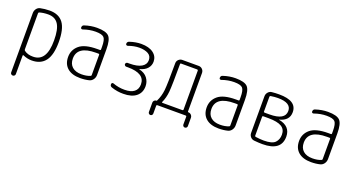

<svg xmlns="http://www.w3.org/2000/svg" viewBox="-48 -1132 3597 1953"><g transform="rotate(20 1750.0 -155.0)"><path d="M135.7 -464.8V-73.2Q135.7 -64.5 142.6 -58.6Q180.7 -30.3 238.3 -31.2Q384.8 -31.2 383.8 -259.8Q383.8 -379.9 348.6 -434.1Q313.5 -488.3 238.3 -488.3Q188.5 -488.3 144.5 -475.6Q135.7 -471.7 135.7 -464.8ZM110.4 219.7Q100.6 219.7 92.8 212.9Q85 206.1 85 195.3V-447.3Q85 -473.6 100.1 -494.1Q115.2 -514.6 138.7 -519.5Q182.6 -529.3 238.3 -530.3Q338.9 -530.3 386.7 -465.8Q434.6 -401.4 434.6 -259.8Q434.6 -121.1 385.3 -55.7Q335.9 9.8 238.3 9.8Q189.5 9.8 142.6 -11.7Q140.6 -12.7 138.2 -11.2Q135.7 -9.8 135.7 -6.8V195.3Q135.7 205.1 128.4 212.4Q121.1 219.7 110.4 219.7Z M828.1 -288.1Q626 -288.1 626 -152.3Q626 -94.7 661.6 -63Q697.3 -31.2 761.7 -31.2Q816.4 -31.2 856.4 -47.9Q864.3 -50.8 864.3 -59.6V-279.3Q864.3 -288.1 855.5 -288.1ZM761.7 9.8Q672.9 9.8 624 -32.7Q575.2 -75.2 575.2 -151.9Q575.2 -228.5 633.8 -278.3Q692.4 -328.1 828.1 -328.1H855.5Q864.3 -328.1 864.3 -335.9V-365.2Q864.3 -441.4 842.8 -464.8Q821.3 -488.3 752 -488.3Q686.5 -488.3 618.2 -463.9Q610.4 -461.9 604 -465.8Q597.7 -469.7 597.7 -477.5Q597.7 -502 618.2 -507.8Q686.5 -530.3 752 -530.3Q848.6 -530.3 881.8 -495.6Q915 -460.9 915 -355.5V-79.1Q915 -51.8 899.9 -30.3Q884.8 -8.8 861.3 -2Q815.4 9.8 761.7 9.8Z M1101.6 -10.7Q1079.1 -17.6 1080.1 -41Q1080.1 -48.8 1086.9 -53.7Q1093.8 -58.6 1100.6 -55.7Q1164.1 -32.2 1227.5 -33.2Q1295.9 -33.2 1331.5 -61Q1367.2 -88.9 1367.2 -141.6Q1367.2 -259.8 1183.6 -259.8H1164.1Q1156.2 -259.8 1149.9 -266.1Q1143.6 -272.5 1143.6 -280.3Q1143.6 -288.1 1149.9 -294.4Q1156.2 -300.8 1164.1 -300.8H1183.6Q1269.5 -300.8 1314 -327.1Q1358.4 -353.5 1358.4 -399.4Q1358.4 -446.3 1320.8 -466.8Q1283.2 -487.3 1225.6 -487.3Q1169.9 -487.3 1107.4 -464.8Q1099.6 -461.9 1092.3 -466.3Q1085 -470.7 1085 -478.5Q1085 -502 1107.4 -508.8Q1172.9 -530.3 1230.5 -530.3Q1314.5 -530.3 1361.8 -495.1Q1409.2 -460 1409.2 -402.3Q1409.2 -361.3 1382.3 -329.6Q1355.5 -297.9 1299.8 -283.2Q1297.9 -283.2 1297.9 -281.2Q1297.9 -280.3 1298.8 -280.3Q1359.4 -266.6 1388.7 -227.5Q1418 -188.5 1418 -139.6Q1418 -69.3 1369.1 -29.8Q1320.3 9.8 1230.5 9.8Q1165 10.7 1101.6 -10.7Z M1630.9 -46.9Q1629.9 -44.9 1631.3 -42.5Q1632.8 -40 1635.7 -40H1852.5Q1861.3 -40 1862.3 -47.9V-471.7Q1862.3 -479.5 1852.5 -480.5H1677.7Q1669.9 -480.5 1669.9 -472.7Q1669.9 -242.2 1663.6 -172.4Q1657.2 -102.5 1630.9 -46.9ZM1539.1 93.8V-7.8Q1539.1 -20.5 1548.3 -30.3Q1557.6 -40 1571.3 -40Q1576.2 -40 1577.1 -43Q1606.4 -101.6 1613.8 -169.9Q1621.1 -238.3 1621.1 -463.9Q1621.1 -487.3 1638.2 -503.4Q1655.3 -519.5 1677.7 -519.5H1855.5Q1878.9 -519.5 1895 -502.9Q1911.1 -486.3 1911.1 -462.9V-45.9Q1911.1 -40 1918 -40Q1935.5 -40 1948.2 -26.9Q1960.9 -13.7 1960.9 3.9V93.8Q1960.9 103.5 1954.1 110.8Q1947.3 118.2 1935.5 118.2Q1925.8 118.2 1918.9 110.8Q1912.1 103.5 1912.1 93.8V8.8Q1912.1 0 1903.3 0H1595.7Q1586.9 0 1586.9 8.8V93.8Q1586.9 103.5 1580.1 110.8Q1573.2 118.2 1563 118.2Q1552.7 118.2 1545.9 110.8Q1539.1 103.5 1539.1 93.8Z M2328.1 -288.1Q2126 -288.1 2126 -152.3Q2126 -94.7 2161.6 -63Q2197.3 -31.2 2261.7 -31.2Q2316.4 -31.2 2356.4 -47.9Q2364.3 -50.8 2364.3 -59.6V-279.3Q2364.3 -288.1 2355.5 -288.1ZM2261.7 9.8Q2172.9 9.8 2124 -32.7Q2075.2 -75.2 2075.2 -151.9Q2075.2 -228.5 2133.8 -278.3Q2192.4 -328.1 2328.1 -328.1H2355.5Q2364.3 -328.1 2364.3 -335.9V-365.2Q2364.3 -441.4 2342.8 -464.8Q2321.3 -488.3 2252 -488.3Q2186.5 -488.3 2118.2 -463.9Q2110.4 -461.9 2104 -465.8Q2097.7 -469.7 2097.7 -477.5Q2097.7 -502 2118.2 -507.8Q2186.5 -530.3 2252 -530.3Q2348.6 -530.3 2381.8 -495.6Q2415 -460.9 2415 -355.5V-79.1Q2415 -51.8 2399.9 -30.3Q2384.8 -8.8 2361.3 -2Q2315.4 9.8 2261.7 9.8Z M2637.7 -254.9V-48.8Q2637.7 -41 2647.5 -39.1Q2696.3 -32.2 2735.4 -32.2Q2826.2 -32.2 2857.9 -65.4Q2889.6 -98.6 2889.6 -151.4Q2889.6 -209 2845.2 -235.8Q2800.8 -262.7 2703.1 -262.7H2647.5Q2637.7 -262.7 2637.7 -254.9ZM2637.7 -470.7V-310.5Q2637.7 -301.8 2647.5 -301.8H2699.2Q2868.2 -301.8 2868.2 -400.4Q2868.2 -488.3 2724.6 -488.3Q2689.5 -488.3 2646.5 -481.4Q2637.7 -478.5 2637.7 -470.7ZM2646.5 2Q2621.1 0 2605 -18.6Q2588.9 -37.1 2588.9 -61.5V-458Q2588.9 -483.4 2605.5 -502.4Q2622.1 -521.5 2646.5 -523.4Q2682.6 -527.3 2724.6 -527.3Q2915 -527.3 2915 -403.3Q2915 -312.5 2810.5 -286.1Q2808.6 -286.1 2808.6 -285.2Q2808.6 -284.2 2810.5 -284.2Q2937.5 -260.7 2938.5 -147.5Q2938.5 6.8 2735.4 6.8Q2696.3 6.8 2646.5 2Z M3328.1 -288.1Q3126 -288.1 3126 -152.3Q3126 -94.7 3161.6 -63Q3197.3 -31.2 3261.7 -31.2Q3316.4 -31.2 3356.4 -47.9Q3364.3 -50.8 3364.3 -59.6V-279.3Q3364.3 -288.1 3355.5 -288.1ZM3261.7 9.8Q3172.9 9.8 3124 -32.7Q3075.2 -75.2 3075.2 -151.9Q3075.2 -228.5 3133.8 -278.3Q3192.4 -328.1 3328.1 -328.1H3355.5Q3364.3 -328.1 3364.3 -335.9V-365.2Q3364.3 -441.4 3342.8 -464.8Q3321.3 -488.3 3252 -488.3Q3186.5 -488.3 3118.2 -463.9Q3110.4 -461.9 3104 -465.8Q3097.7 -469.7 3097.7 -477.5Q3097.7 -502 3118.2 -507.8Q3186.5 -530.3 3252 -530.3Q3348.6 -530.3 3381.8 -495.6Q3415 -460.9 3415 -355.5V-79.1Q3415 -51.8 3399.9 -30.3Q3384.8 -8.8 3361.3 -2Q3315.4 9.8 3261.7 9.8Z"/></g></svg>

Font: Rounded-X Mgen+ 1mn light
Style: Regular
Weight: 200
Designer: [Source Han Sans]
Ryoko NISHIZUKA  (kana & ideographs); Paul D. Hunt (Latin, Greek & Cyrillic); Wenlong ZHANG  (bopomofo
Version: Version 1.059.20150602